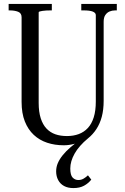

<svg xmlns="http://www.w3.org/2000/svg" viewBox="-20 -730 639 978"><path d="M397 -25 402 -16Q384 -4 357.5 3Q331 10 305 10Q259 10 220 -3Q181 -16 152 -43Q123 -70 106.5 -111.5Q90 -153 90 -211V-642Q90 -663 72.5 -670Q55 -677 30 -677H24V-710H244V-677H236Q227 -677 216 -676.5Q205 -676 196 -674.5Q187 -673 182 -671.5Q177 -670 177 -667V-206Q177 -160 187.5 -127.5Q198 -95 217 -75Q236 -55 262 -46Q288 -37 321 -37Q354 -37 381 -47Q408 -57 427.5 -78Q447 -99 457.5 -132.5Q468 -166 468 -213V-653Q468 -659 464 -663.5Q460 -668 452.5 -671Q445 -674 433.5 -675.5Q422 -677 409 -677H394V-710H575V-677H566Q551 -677 538 -671.5Q525 -666 516.5 -653.5Q508 -641 508 -619V-217Q508 -171 498.5 -135.5Q489 -100 471 -72.5Q453 -45 428 -25Q405 -6 388 13.5Q371 33 360 52.5Q349 72 343.5 91Q338 110 338 128Q338 162 350 174.5Q362 187 379 187Q394 187 406.5 179.5Q419 172 428 163L445 185Q430 204 408 216Q386 228 354 228Q326 228 306.5 217.5Q287 207 276.5 187.5Q266 168 266 143Q266 121 274.5 101Q283 81 299.5 60.5Q316 40 340.5 19Q365 -2 397 -25Z"/></svg>

Font: Roboto Serif 120pt ExtraCondensed
Style: Regular
Weight: 400
Width: 2
Designer: Greg Gazdowicz
Foundry: Commercial Type
Version: Version 1.008